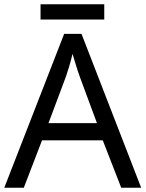

<svg xmlns="http://www.w3.org/2000/svg" viewBox="-20 -875 679 895"><path d="M545 0 459 -221H176L91 0H0L279 -717H360L638 0ZM352 -517Q349 -525 342 -546Q335 -567 328.5 -589.5Q322 -612 318 -624Q311 -593 302 -563.5Q293 -534 287 -517L206 -301H432ZM466 -855V-784H169V-855Z"/></svg>

Font: Noto Sans Hebrew Droid
Style: Regular
Weight: 400
Designer: Monotype Design Team
Foundry: Monotype Imaging Inc.
Version: Version 1.100